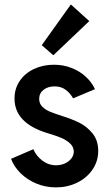

<svg xmlns="http://www.w3.org/2000/svg" viewBox="-20 -812 478 840"><path d="M28.3 -117.2 126 -159.2Q137.7 -130.4 165 -109.6Q192.4 -88.9 225.1 -88.9Q245.6 -88.9 263.7 -96.9Q281.7 -105 292.2 -118.7Q302.7 -132.3 302.7 -148.9Q302.7 -169.4 286.6 -184.3Q270.5 -199.2 249.3 -208.3Q228 -217.3 197.3 -226.6L184.6 -230.5Q43.5 -274.4 43.5 -380.9Q43.5 -424.8 66.7 -458.5Q89.8 -492.2 129.2 -510.5Q168.5 -528.8 215.8 -528.8Q257.8 -528.8 293.9 -514.4Q330.1 -500 356 -475.8Q381.8 -451.7 395.5 -421.9L299.8 -381.8Q287.6 -403.8 267.6 -418.9Q247.6 -434.1 218.8 -434.1Q189.9 -434.1 170.7 -419.2Q151.4 -404.3 151.4 -379.4Q151.4 -358.9 164.8 -345.5Q178.2 -332 198 -323.7Q217.8 -315.4 255.9 -303.2Q295.9 -290.5 327.9 -274.7Q359.9 -258.8 384.8 -228.3Q409.7 -197.8 409.7 -151.9Q409.7 -106.4 384.5 -69.8Q359.4 -33.2 317.1 -12.7Q274.9 7.8 225.1 7.8Q179.2 7.8 138.9 -9Q98.6 -25.9 69.8 -54.4Q41 -83 28.3 -117.2ZM162.6 -614.3 290 -792.5 370.6 -719.7 213.4 -570.3Z"/></svg>

Font: Reddit Sans SemiBold
Style: Regular
Weight: 600
Designer: Stephen Hutchings
Foundry: Reddit
Version: Version 1.013